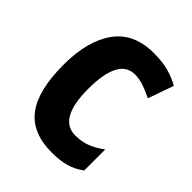

<svg xmlns="http://www.w3.org/2000/svg" viewBox="-165 -654 762 762"><g transform="rotate(45 216.0 -273.0)"><path d="M251 10Q140 10 88.5 -58Q37 -126 37 -270Q37 -403 91.5 -479.5Q146 -556 258 -556Q309 -556 343.5 -546Q378 -536 406 -520L368 -412Q338 -427 313.5 -435Q289 -443 265 -443Q174 -443 174 -271Q174 -104 268 -104Q304 -104 332.5 -115Q361 -126 392 -149V-31Q361 -8 328 1Q295 10 251 10Z"/></g></svg>

Font: Noto Sans Gujarati Condensed
Style: Bold
Weight: 700
Width: 3
Designer: Jelle Bosma - Monotype Design Team, Universal Thirst
Foundry: Monotype Imaging Inc.
Version: Version 2.106; ttfautohint (v1.8.4.7-5d5b)